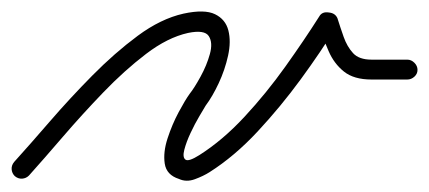

<svg xmlns="http://www.w3.org/2000/svg" viewBox="-29 -294 755 338"><path d="M-4 -9Q24 -40 59 -80.5Q94 -121 133.5 -161Q173 -201 213.5 -231Q254 -261 294 -270Q331 -278 349.5 -269Q368 -260 373 -240.5Q378 -221 372.5 -196Q367 -171 356 -147.5Q345 -124 333 -108Q330 -103 322 -89.5Q314 -76 306.5 -60Q299 -44 295.5 -30.5Q292 -17 297.5 -13Q303 -9 322 -21Q363 -47 401.5 -88.5Q440 -130 473.5 -177Q507 -224 533 -265Q538 -274 550 -272Q561 -271 565 -262Q570 -246 576 -229Q582 -212 592.5 -200.5Q603 -189 625 -189Q641 -189 656.5 -189Q672 -189 688 -189Q695 -189 700.5 -183.5Q706 -178 706 -171Q706 -164 700.5 -159Q695 -154 688 -154Q672 -154 656.5 -154Q641 -154 625 -154Q594 -154 576.5 -168Q559 -182 549.5 -204Q540 -226 531 -250Q530 -255 535.5 -256.5Q541 -258 548 -257Q555 -257 560 -254Q565 -251 563 -247Q536 -203 500.5 -154.5Q465 -106 424.5 -62.5Q384 -19 340 9Q329 16 314 21.5Q299 27 286 21Q264 14 261 -6Q258 -26 266 -50.5Q274 -75 285.5 -96.5Q297 -118 305 -129Q313 -139 324 -159Q335 -179 340.5 -199Q346 -219 338.5 -230.5Q331 -242 302 -236Q266 -228 228 -199Q190 -170 152.5 -131Q115 -92 81.5 -53Q48 -14 22 15Q17 20 10 20.5Q3 21 -3 16Q-8 11 -8.5 4Q-9 -3 -4 -9Z"/></svg>

Font: FRB American Cursive Guidelines Arrows
Style: Italic
Weight: 400
Italic angle: -25°
Version: Version 2.0;Modular Font Editor K font №1